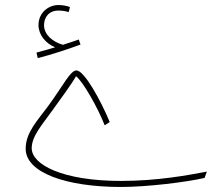

<svg xmlns="http://www.w3.org/2000/svg" viewBox="-20 -722 887 763"><path d="M130 -491C185 -505 252 -527 300 -545L293 -565C273 -558 253 -551 230 -544C191 -555 155 -583 155 -622C155 -653 174 -680 212 -680C227 -680 240 -678 253 -674L258 -694C245 -699 229 -702 212 -702C175 -702 133 -674 133 -622C133 -585 160 -550 199 -534C182 -529 156 -521 125 -513ZM461 21C563 21 721 2 793 -15L802 -40C728 -26 606 -3 461 -3C228 -3 106 -68 106 -133C106 -181 148 -227 188 -283C222 -330 268 -393 282 -419C308 -401 370 -292 396 -224L416 -237C381 -322 315 -442 284 -442C259 -442 234 -386 171 -300C130 -244 82 -196 82 -131C82 -36 242 21 461 21Z"/></svg>

Font: Noto Sans Arabic ExtCond Thin
Style: Regular
Weight: 100
Width: 2
Designer: Monotype Design Team, Nadine Chahine, Nizar Qandah and Khaled Hosny
Foundry: Monotype Imaging Inc.
Version: Version 2.012